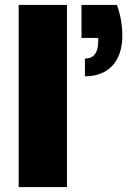

<svg xmlns="http://www.w3.org/2000/svg" viewBox="-20 -760 535 780"><path d="M56 0H252V-740H56ZM311 -740V-606H379V-591C379 -544 359 -522 325 -522V-450C429 -450 477 -521 477 -614C477 -653 471 -696 455 -740Z"/></svg>

Font: Poppins STUK1
Style: Regular
Weight: 400
Designer: Jonny Pinhorn (original), Sammy Jo Hughes (modified version)
Foundry: Type Mafia
Version: Version 1.002;hotconv 1.0.109;makeotfexe 2.5.65596